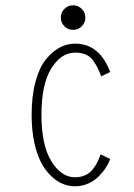

<svg xmlns="http://www.w3.org/2000/svg" viewBox="-20 -672 490 704"><path d="M280 -575.8Q267 -562.5 248 -562.5Q229 -562.5 216 -575.8Q203 -589 203 -607.5Q203 -626 216 -639.2Q229 -652.5 248 -652.5Q267 -652.5 280 -639.2Q293 -626 293 -607.5Q293 -589 280 -575.8ZM384 -89Q378.5 -73.5 368.2 -57.5Q358 -41.5 342.2 -25.5Q326.5 -9.5 303.8 0.8Q281 11 255 11Q232 11 210.2 2.2Q188.5 -6.5 167.5 -26.5Q146.5 -46.5 130.8 -76Q115 -105.5 105.5 -150.8Q96 -196 96 -251Q96 -320 110.2 -372.5Q124.5 -425 148.2 -454.2Q172 -483.5 199 -497.8Q226 -512 255 -512Q345 -512 384 -408L351 -392Q334 -438 314.2 -458.5Q294.5 -479 255 -479Q204 -479 168 -421Q132 -363 132 -251Q132 -140 168.2 -81Q204.5 -22 255 -22Q276 -22 292.5 -29.5Q309 -37 319.8 -50.8Q330.5 -64.5 336.8 -76.8Q343 -89 349 -106Z"/></svg>

Font: League Mono Condensed Thin
Style: Regular
Weight: 100
Width: 1
Designer: Tyler Finck
Foundry: The League of Moveable Type / Tyler Finck
Version: Version 2.210